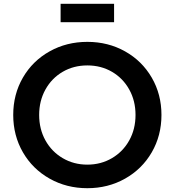

<svg xmlns="http://www.w3.org/2000/svg" viewBox="-20 -977 918 1009"><path d="M49.5 -373Q49.5 -481.5 100.5 -569.4Q151.5 -657.2 240.8 -707.1Q330 -757 439 -757Q548 -757 637.1 -707.1Q726.2 -657.2 777.4 -569.2Q828.5 -481.2 828.5 -373Q828.5 -264.5 777.5 -176.5Q726.5 -88.5 637.2 -38.2Q548 12 439 12Q330 12 240.8 -38.2Q151.5 -88.5 100.5 -176.5Q49.5 -264.5 49.5 -373ZM692.2 -373Q692.2 -447.2 659.2 -506.6Q626.2 -566 568.6 -599.6Q511 -633.2 439 -633.2Q367 -633.2 309.4 -599.6Q251.8 -566 218.8 -506.6Q185.8 -447.2 185.8 -373Q185.8 -298.5 218.8 -239.1Q251.8 -179.8 309.8 -145.8Q367.8 -111.8 439 -111.8Q510.2 -111.8 568.2 -145.8Q626.2 -179.8 659.2 -239.1Q692.2 -298.5 692.2 -373ZM298.5 -957H579.5V-860.2H298.5Z"/></svg>

Font: Trafiko Sans Variable
Style: Regular
Weight: 400
Designer: Gumpita Rahayu / Trafiko
Foundry: Tokotype / Trafiko
Version: Version 0.001;FEAKit 1.0